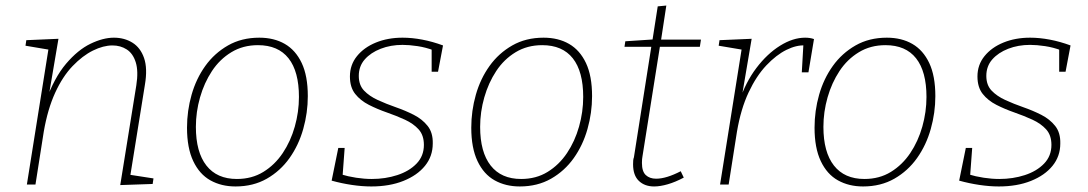

<svg xmlns="http://www.w3.org/2000/svg" viewBox="-20 -666 3927 693"><path d="M414 2 472 -358Q480 -409 470 -441Q460 -473 437.5 -487.5Q415 -502 386 -502Q353 -502 315.5 -483.5Q278 -465 242 -427.5Q206 -390 179 -331Q152 -272 138 -191L108 0H77L157 -502L167 -485L72 -501L75 -521L191 -526L154 -308L145 -300Q176 -386 218.5 -436Q261 -486 306.5 -508Q352 -530 391 -530Q429 -530 458 -512Q487 -494 500 -456.5Q513 -419 503 -360L449 -24L437 -37L534 -22L531 -2Z M916 -530Q969 -530 1008 -507.5Q1047 -485 1069 -438.5Q1091 -392 1091 -319Q1091 -259 1074.5 -200.5Q1058 -142 1025 -95.5Q992 -49 943 -21Q894 7 830 7Q779 7 739.5 -15Q700 -37 677.5 -84.5Q655 -132 655 -205Q655 -266 671.5 -324Q688 -382 721 -428Q754 -474 803 -502Q852 -530 916 -530ZM911 -503Q857 -503 815 -477.5Q773 -452 745 -409.5Q717 -367 702 -314.5Q687 -262 687 -208Q687 -117 725 -68.5Q763 -20 835 -20Q889 -20 930.5 -45.5Q972 -71 1000.5 -113.5Q1029 -156 1044 -209Q1059 -262 1059 -316Q1059 -408 1021.5 -455.5Q984 -503 911 -503Z M1320 7Q1287 7 1250 1.5Q1213 -4 1177 -14L1201 -132H1224L1216 -24L1210 -37Q1236 -29 1265.5 -24.5Q1295 -20 1322 -20Q1371 -20 1414 -34Q1457 -48 1483.5 -75.5Q1510 -103 1510 -143Q1510 -178 1491 -199Q1472 -220 1441.5 -234Q1411 -248 1376.5 -260Q1342 -272 1311.5 -287.5Q1281 -303 1262 -327Q1243 -351 1243 -390Q1243 -432 1268.5 -463.5Q1294 -495 1337 -512.5Q1380 -530 1433 -530Q1467 -530 1504 -523Q1541 -516 1579 -502L1561 -407H1538V-496L1546 -484Q1517 -495 1487 -499.5Q1457 -504 1433 -504Q1390 -504 1354 -490Q1318 -476 1296.5 -451.5Q1275 -427 1275 -392Q1275 -359 1294 -339Q1313 -319 1343.5 -305Q1374 -291 1408.5 -279Q1443 -267 1473.5 -251.5Q1504 -236 1523.5 -211.5Q1543 -187 1542 -148Q1542 -102 1514 -67.5Q1486 -33 1436 -13Q1386 7 1320 7Z M1942 -530Q1995 -530 2034 -507.5Q2073 -485 2095 -438.5Q2117 -392 2117 -319Q2117 -259 2100.5 -200.5Q2084 -142 2051 -95.5Q2018 -49 1969 -21Q1920 7 1856 7Q1805 7 1765.5 -15Q1726 -37 1703.5 -84.5Q1681 -132 1681 -205Q1681 -266 1697.5 -324Q1714 -382 1747 -428Q1780 -474 1829 -502Q1878 -530 1942 -530ZM1937 -503Q1883 -503 1841 -477.5Q1799 -452 1771 -409.5Q1743 -367 1728 -314.5Q1713 -262 1713 -208Q1713 -117 1751 -68.5Q1789 -20 1861 -20Q1915 -20 1956.5 -45.5Q1998 -71 2026.5 -113.5Q2055 -156 2070 -209Q2085 -262 2085 -316Q2085 -408 2047.5 -455.5Q2010 -503 1937 -503Z M2448 -25Q2418 -9 2390.5 -1Q2363 7 2341 7Q2307 7 2286 -13Q2265 -33 2265 -73Q2265 -81 2265.5 -87Q2266 -93 2268 -98L2332 -505L2338 -497H2234L2237 -517L2343 -524L2334 -515L2354 -643L2385 -646L2365 -515L2358 -523H2510L2506 -497H2353L2363 -505L2299 -102Q2298 -98 2297.5 -91.5Q2297 -85 2297 -78Q2297 -47 2311 -34Q2325 -21 2348 -21Q2367 -21 2389.5 -28Q2412 -35 2437 -48Z M2579 0 2659 -502 2669 -485 2574 -501 2577 -521 2693 -526 2656 -308 2648 -299Q2671 -369 2710 -420.5Q2749 -472 2795.5 -501Q2842 -530 2886 -530Q2904 -530 2918 -525L2898 -405H2874L2880 -510L2886 -502Q2855 -504 2818.5 -486Q2782 -468 2746 -430Q2710 -392 2682 -332.5Q2654 -273 2640 -191L2610 0Z M3181 -530Q3234 -530 3273 -507.5Q3312 -485 3334 -438.5Q3356 -392 3356 -319Q3356 -259 3339.5 -200.5Q3323 -142 3290 -95.5Q3257 -49 3208 -21Q3159 7 3095 7Q3044 7 3004.5 -15Q2965 -37 2942.5 -84.5Q2920 -132 2920 -205Q2920 -266 2936.5 -324Q2953 -382 2986 -428Q3019 -474 3068 -502Q3117 -530 3181 -530ZM3176 -503Q3122 -503 3080 -477.5Q3038 -452 3010 -409.5Q2982 -367 2967 -314.5Q2952 -262 2952 -208Q2952 -117 2990 -68.5Q3028 -20 3100 -20Q3154 -20 3195.5 -45.5Q3237 -71 3265.5 -113.5Q3294 -156 3309 -209Q3324 -262 3324 -316Q3324 -408 3286.5 -455.5Q3249 -503 3176 -503Z M3585 7Q3552 7 3515 1.5Q3478 -4 3442 -14L3466 -132H3489L3481 -24L3475 -37Q3501 -29 3530.5 -24.5Q3560 -20 3587 -20Q3636 -20 3679 -34Q3722 -48 3748.5 -75.5Q3775 -103 3775 -143Q3775 -178 3756 -199Q3737 -220 3706.5 -234Q3676 -248 3641.5 -260Q3607 -272 3576.5 -287.5Q3546 -303 3527 -327Q3508 -351 3508 -390Q3508 -432 3533.5 -463.5Q3559 -495 3602 -512.5Q3645 -530 3698 -530Q3732 -530 3769 -523Q3806 -516 3844 -502L3826 -407H3803V-496L3811 -484Q3782 -495 3752 -499.5Q3722 -504 3698 -504Q3655 -504 3619 -490Q3583 -476 3561.5 -451.5Q3540 -427 3540 -392Q3540 -359 3559 -339Q3578 -319 3608.5 -305Q3639 -291 3673.5 -279Q3708 -267 3738.5 -251.5Q3769 -236 3788.5 -211.5Q3808 -187 3807 -148Q3807 -102 3779 -67.5Q3751 -33 3701 -13Q3651 7 3585 7Z"/></svg>

Font: Bitter Thin ExtraLight
Style: Italic
Weight: 250
Italic angle: -9°
Version: Version 2.002